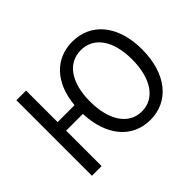

<svg xmlns="http://www.w3.org/2000/svg" viewBox="-136 -918 1179 1179"><g transform="rotate(-45 454.0 -328.0)"><path d="M587 -62C474 -62 404 -167 404 -331C404 -494 474 -594 587 -594C700 -594 770 -494 770 -331C770 -167 700 -62 587 -62ZM587 12C748 12 857 -120 857 -331C857 -540 748 -668 587 -668C439 -668 337 -561 321 -382H174V-656H90V0H174V-308H319C327 -110 431 12 587 12Z"/></g></svg>

Font: DAIFUKU Sans
Style: Regular
Weight: 400
Designer: Original font ‘Source Han Sans JP’ : Paul D. Hunt
Foundry: Daifuku
Version: Version 1.000